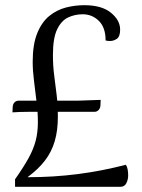

<svg xmlns="http://www.w3.org/2000/svg" viewBox="-20 -720 549 740"><path d="M184 -508Q184 -466 189 -428.5Q194 -391 198.5 -352.5Q203 -314 203 -270Q203 -217 191 -176Q179 -135 153.5 -101.5Q128 -68 86 -37Q186 -37 279.5 -49Q373 -61 465 -85Q470 -78 472 -67Q474 -56 474 -44Q474 -28 467 -14Q460 0 444 0H38V-29Q71 -76 90 -110.5Q109 -145 117.5 -177.5Q126 -210 126 -250Q126 -286 121 -327Q116 -368 111 -408.5Q106 -449 106 -482Q106 -549 123.5 -592Q141 -635 170 -658.5Q199 -682 234 -691Q269 -700 305 -700Q372 -700 407.5 -671Q443 -642 443 -606Q443 -579 430.5 -570.5Q418 -562 404 -562Q394 -562 387 -564Q387 -614 361 -639.5Q335 -665 299 -665Q269 -665 243 -653Q217 -641 200.5 -607.5Q184 -574 184 -508ZM28 -287 29 -309Q30 -320 36.5 -326Q43 -332 52 -332H279Q283 -332 295.5 -332.5Q308 -333 323.5 -333.5Q339 -334 351.5 -334.5Q364 -335 368 -335L367 -312Q366 -302 359.5 -295.5Q353 -289 344 -289H88Q78 -289 58 -288.5Q38 -288 28 -287Z"/></svg>

Font: Arima
Style: Regular
Weight: 400
Designer: Joana Correia and Natanael Gama
Foundry: NDISCOVER
Version: Version 1.101;gftools[0.9.23]